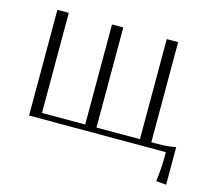

<svg xmlns="http://www.w3.org/2000/svg" viewBox="-90 -576 913 819"><g transform="rotate(15 366.5 -166.5)"><path d="M66.9 -466.8H117.2V-24.9H308.1V-466.8H357.9V-24.9H549.8V-466.8H600.1V-24.9H625Q661.1 -24.9 684.6 -28.3L708 -32.2V133.8L663.1 129.9L667 95.7Q670.9 61 670.9 24.9V0H66.9Z"/></g></svg>

Font: Resagokr
Style: Light
Weight: 300
Designer: gluk
Foundry: gluk
Version: Version 0.95